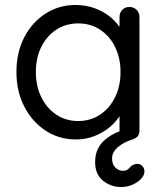

<svg xmlns="http://www.w3.org/2000/svg" viewBox="-20 -550 653 771"><path d="M294 -64Q344 -64 382.5 -90Q421 -116 442.5 -160.5Q464 -205 464 -261Q464 -316 442.5 -360.5Q421 -405 382.5 -430.5Q344 -456 294 -456Q245 -456 206.5 -431Q168 -406 146 -362Q124 -318 124 -261Q124 -205 145.5 -160.5Q167 -116 205.5 -90Q244 -64 294 -64ZM466 201Q425 201 393.5 175.5Q362 150 362 101Q362 69 374 46Q386 23 406 7.5Q426 -8 449.5 -18.5Q473 -29 496 -35L460 -4V-136L479 -138Q479 -116 464 -90Q449 -64 423 -41.5Q397 -19 361.5 -4.5Q326 10 285 10Q217 10 163 -25.5Q109 -61 77.5 -122Q46 -183 46 -261Q46 -340 77.5 -400.5Q109 -461 163 -495.5Q217 -530 283 -530Q326 -530 363 -516Q400 -502 427.5 -478Q455 -454 470.5 -425Q486 -396 486 -367L460 -373V-482Q460 -499 471 -510.5Q482 -522 500 -522Q517 -522 528.5 -510.5Q540 -499 540 -482V-23Q540 -14 534.5 -5Q529 4 512 10Q478 20 454 40.5Q430 61 430 86Q430 110 443.5 123Q457 136 473 136Q482 136 488.5 133Q495 130 500 124Q507 115 515.5 111.5Q524 108 531 108Q543 108 551.5 116.5Q560 125 560 139Q560 153 547 167.5Q534 182 512.5 191.5Q491 201 466 201Z"/></svg>

Font: Quicksand Light Medium
Style: Regular
Weight: 500
Version: Version 3.006